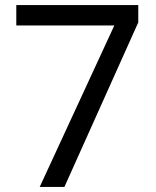

<svg xmlns="http://www.w3.org/2000/svg" viewBox="-20 -734 612 754"><path d="M136 0 429 -634H44V-714H523V-646L233 0Z"/></svg>

Font: Noto Sans Deseret
Style: Regular
Weight: 400
Designer: Monotype Design Team
Foundry: Monotype Imaging Inc.
Version: Version 2.001; ttfautohint (v1.8.4.7-5d5b)